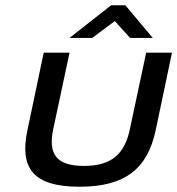

<svg xmlns="http://www.w3.org/2000/svg" viewBox="-20 -700 673 729"><path d="M84 -205C54 -62 105 9 282 9C456 9 540 -60 571 -205L633 -500H535L473 -209C453 -114 402 -70 299 -70C195 -70 162 -114 182 -209L244 -500H146ZM244 -556H330L416 -620L474 -556H560L456 -680H402Z"/></svg>

Font: LT Wave
Style: Italic
Weight: 400
Designer: Daniel Lyons
Version: Version 2.5 (Glyphs App)